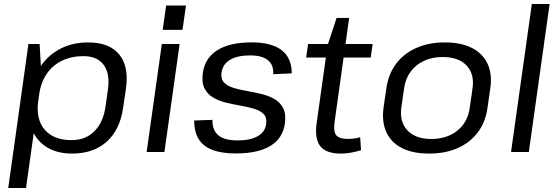

<svg xmlns="http://www.w3.org/2000/svg" viewBox="-20 -760 2786 960"><path d="M340.7 7.9Q266.5 7.9 214.9 -23.5Q163.3 -54.8 140.4 -112Q117.6 -169.1 127.8 -246L135.1 -298.4Q146.3 -375.3 185 -431.2Q223.7 -487 284.3 -517.5Q344.8 -547.9 420.3 -547.9Q526.3 -547.9 575.8 -488.1Q625.3 -428.3 609.9 -318.6L595.7 -221.4Q580.2 -111.7 513.8 -51.9Q447.4 7.9 340.7 7.9ZM122.2 -540H178.1L187.7 -372.3L110.1 180H21.2ZM338.3 -59.4Q407.8 -59.4 452.2 -104.1Q496.6 -148.8 507.8 -228.6L519.2 -309.2Q531.1 -390.7 498.9 -435Q466.6 -479.3 397.2 -479.3Q336.9 -479.3 289.6 -456.3Q242.3 -433.3 213.2 -390.3Q184 -347.4 175.6 -286.6L171.2 -255.7Q158.3 -164.4 203.2 -111.9Q248.2 -59.4 338.3 -59.4Z M878.1 -540 802.1 0H713.2L789.2 -540ZM909.9 -732.3 892.5 -610.6H793.5L810.8 -732.3Z M1160 7.2Q1052.2 7.2 1001.6 -32.7Q950.9 -72.7 950.7 -157.4L1042.2 -160.7Q1041.5 -108.2 1072.1 -83Q1102.7 -57.9 1168.6 -57.9Q1231.3 -57.9 1268.3 -79Q1305.3 -100.1 1310.7 -139Q1315.4 -171.4 1298.8 -188.9Q1282.3 -206.5 1251.8 -215.7Q1221.4 -225 1184.9 -231.3Q1148.3 -237.7 1111.9 -246.3Q1075.4 -255 1046.5 -271.8Q1017.7 -288.6 1002.5 -318.1Q987.4 -347.5 994.4 -396.7Q1005.5 -470.9 1067.3 -509.5Q1129.1 -548.1 1238.6 -548.1Q1338.1 -548.1 1388.4 -509Q1438.8 -469.8 1438.7 -393.2L1346 -389Q1349 -435.3 1319.6 -459.1Q1290.2 -483 1230.3 -483Q1167.2 -483 1130.6 -461.1Q1094 -439.2 1087.8 -398.5Q1083.1 -366.1 1099.6 -348.2Q1116.1 -330.3 1146.6 -320.9Q1177 -311.6 1213.6 -305.3Q1250.1 -298.9 1286.5 -290.2Q1322.9 -281.5 1351.8 -265Q1380.8 -248.6 1395.9 -219.1Q1411.1 -189.6 1404.1 -140.5Q1393.6 -68.1 1331.7 -30.4Q1269.8 7.2 1160 7.2Z M1684.6 7.9Q1610.4 7.9 1581.4 -29.1Q1552.4 -66.1 1563.2 -144.3L1617.9 -533.6L1662.9 -670.2H1725.7L1653.3 -152.9Q1646.3 -103 1660.9 -84.2Q1675.6 -65.4 1720.5 -65.4Q1735 -65.4 1750.2 -67.3Q1765.3 -69.1 1780.9 -73.9L1785.1 -8.9Q1770.4 -4.2 1753 -0.3Q1735.6 3.5 1718.2 5.7Q1700.8 7.9 1684.6 7.9ZM1520.3 -540H1843.1L1833.6 -472.2H1510.7Z M2125.4 7.9Q2044.4 7.9 1990.2 -19.5Q1935.9 -46.9 1912.1 -98.5Q1888.3 -150.1 1897.6 -221.4L1911.8 -318.6Q1922.1 -389.9 1960.4 -441.1Q1998.6 -492.2 2061.1 -520.1Q2123.5 -547.9 2203.7 -547.9Q2284.9 -547.9 2339.1 -520.5Q2393.3 -493.1 2417.6 -441.5Q2441.9 -389.9 2431.6 -318.6L2417.5 -221.4Q2408 -150.1 2369.2 -98.5Q2330.4 -46.9 2268.5 -19.5Q2206.6 7.9 2125.4 7.9ZM2136 -65.1Q2215.2 -65.1 2267.3 -107.3Q2319.4 -149.5 2328.8 -222.1L2342.6 -317.9Q2352.9 -390.7 2312.6 -432.8Q2272.3 -474.9 2193.1 -474.9Q2140.9 -474.9 2099.8 -455.7Q2058.7 -436.5 2032.8 -401.4Q2007 -366.4 2000.5 -317.9L1986.6 -222.1Q1977.2 -150.3 2017.5 -107.7Q2057.7 -65.1 2136 -65.1Z M2728.1 -740 2624.1 0H2535.2L2639.2 -740Z"/></svg>

Font: Pathway Extreme 8pt Thin
Style: Italic
Weight: 100
Italic angle: -8°
Designer: Eduardo Rodriguez Tunni
Foundry: Eduardo Rodriguez Tunni
Version: Version 1.000